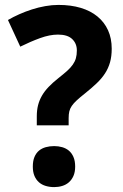

<svg xmlns="http://www.w3.org/2000/svg" viewBox="-20 -744 499 777"><path d="M128.9 -236.8V-272.9Q128.9 -297.9 134 -318.1Q139.2 -338.4 149.7 -356.7Q160.2 -375 176.8 -392.3Q193.4 -409.7 216.8 -428.2Q237.3 -444.3 251.5 -457Q265.6 -469.7 274.4 -482.2Q283.2 -494.6 287.1 -508.3Q291 -522 291 -540Q291 -567.9 272.2 -585.9Q253.4 -604 214.8 -604Q181.2 -604 142.3 -589.8Q103.5 -575.7 62 -555.2L12.2 -663.1Q33.2 -675.3 57.9 -686.3Q82.5 -697.3 109.1 -705.8Q135.7 -714.4 163.1 -719.2Q190.4 -724.1 216.8 -724.1Q266.6 -724.1 306.6 -712.2Q346.7 -700.2 374.5 -677.2Q402.3 -654.3 417.2 -621.6Q432.1 -588.9 432.1 -546.9Q432.1 -516.1 425.3 -491.9Q418.5 -467.8 405 -447Q391.6 -426.3 371.3 -407Q351.1 -387.7 324.2 -366.2Q303.7 -350.1 290.8 -338.1Q277.8 -326.2 270.5 -315.4Q263.2 -304.7 260.5 -293.2Q257.8 -281.7 257.8 -266.1V-236.8ZM112.8 -69.8Q112.8 -92.8 119.4 -108.6Q126 -124.5 137.7 -134.3Q149.4 -144 165.3 -148.4Q181.2 -152.8 199.2 -152.8Q216.3 -152.8 231.7 -148.4Q247.1 -144 258.8 -134.3Q270.5 -124.5 277.3 -108.6Q284.2 -92.8 284.2 -69.8Q284.2 -47.9 277.3 -32.2Q270.5 -16.6 258.8 -6.3Q247.1 3.9 231.7 8.5Q216.3 13.2 199.2 13.2Q181.2 13.2 165.3 8.5Q149.4 3.9 137.7 -6.3Q126 -16.6 119.4 -32.2Q112.8 -47.9 112.8 -69.8Z"/></svg>

Font: Droid Sans
Style: Bold
Weight: 700
Foundry: Ascender Corporation
Version: Version 1.00 build 112